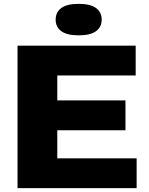

<svg xmlns="http://www.w3.org/2000/svg" viewBox="-20 -977 774 997"><path d="M277.5 -155H689.5V0H71V-740H684.5V-585H277.5V-455.5H631.5V-300.5H277.5ZM269 -875Q269 -913.5 298.2 -935.2Q327.5 -957 388.5 -957Q449.5 -957 478.8 -935.2Q508 -913.5 508 -875Q508 -837 478.8 -815.2Q449.5 -793.5 388.5 -793.5Q327.5 -793.5 298.2 -815.2Q269 -837 269 -875Z"/></svg>

Font: Encode Sans Expanded ExtraBold
Style: Regular
Weight: 800
Width: 7
Designer: Multiple Designers
Foundry: Impallari Type
Version: Version 2.000